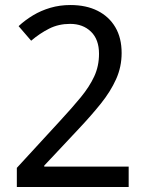

<svg xmlns="http://www.w3.org/2000/svg" viewBox="-20 -744 591 764"><path d="M47 -76 218 -262Q267 -315 301.5 -357Q336 -399 355 -440Q374 -481 374 -530Q374 -587 342 -618Q310 -649 259 -649Q213 -649 175.5 -630Q138 -611 104 -582L54 -640Q80 -664 111.5 -683Q143 -702 180.5 -713Q218 -724 260 -724Q323 -724 368.5 -701Q414 -678 439 -635.5Q464 -593 464 -533Q464 -478 442 -429Q420 -380 381.5 -332Q343 -284 293 -231L156 -85V-81H492V0H47Z"/></svg>

Font: hextamil15
Style: Book
Weight: 400
Designer: Jelle Bosma - Monotype Design Team
Foundry: Monotype Imaging Inc.
Version: Version 2.003